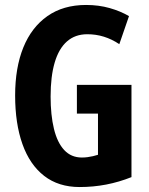

<svg xmlns="http://www.w3.org/2000/svg" viewBox="-20 -744 599 774"><path d="M290 -402H510V-30Q460 -10 408 0Q356 10 301 10Q216 10 158 -35Q100 -80 70.5 -163Q41 -246 41 -359Q41 -471 74 -552.5Q107 -634 171 -679Q235 -724 327 -724Q378 -724 422 -711.5Q466 -699 500 -679L461 -566Q431 -586 399 -596Q367 -606 332 -606Q283 -606 250 -577Q217 -548 200.5 -492Q184 -436 184 -355Q184 -280 197.5 -224.5Q211 -169 239 -139Q267 -109 310 -109Q322 -109 333 -110.5Q344 -112 355 -114.5Q366 -117 375 -120V-286H290Z"/></svg>

Font: Noto Sans Display ExtraCondensed
Style: Bold
Weight: 700
Width: 2
Designer: Monotype Design Team
Foundry: Monotype Imaging Inc.
Version: Version 2.003